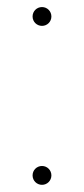

<svg xmlns="http://www.w3.org/2000/svg" viewBox="-20 -512 235 538"><path d="M97.7 5.9C112.3 5.9 124 -5.9 124 -20.5C124 -35.2 112.3 -46.9 97.7 -46.9C83 -46.9 71.3 -35.2 71.3 -20.5C71.3 -5.9 83 5.9 97.7 5.9ZM97.7 -439.5C112.3 -439.5 124 -451.2 124 -465.8C124 -480.5 112.3 -492.2 97.7 -492.2C83 -492.2 71.3 -480.5 71.3 -465.8C71.3 -451.2 83 -439.5 97.7 -439.5Z"/></svg>

Font: Raveo Display Display Thin
Style: Regular
Weight: 100
Designer: Jakub Foglar, Rasmus Andersson (Inter)
Foundry: Jakubfoglar.com
Version: Version 1.100;Glyphs 3.2.3 (3260)